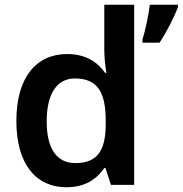

<svg xmlns="http://www.w3.org/2000/svg" viewBox="-20 -780 771 810"><path d="M260 10C341 10 389 -26 420 -71H425L448 0H546V-760H420V-570C420 -536 425 -492 429 -473H423C392 -517 343 -552 263 -552C135 -552 49 -456 49 -270C49 -85 134 10 260 10ZM731 -750V-760H612C607 -717 593 -651 581 -613V-600H653C686 -650 715 -709 731 -750ZM298 -92C219 -92 177 -153 177 -268C177 -383 219 -449 296 -449C396 -449 426 -385 426 -269V-253C425 -145 391 -92 298 -92Z"/></svg>

Font: Noto Sans Sinhala SemiBold
Style: Regular
Weight: 600
Designer: Jelle Bosma - Monotype Design Team
Foundry: Monotype Imaging Inc.
Version: Version 2.006